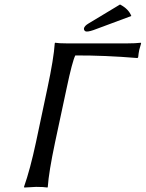

<svg xmlns="http://www.w3.org/2000/svg" viewBox="-20 -840 654 863"><path d="M519.5 -819.8Q558.1 -799.8 570.3 -768.1L414.1 -710Q383.3 -697.8 369.6 -698.2Q363.3 -698.2 359.9 -702.6Q356.4 -707 357.4 -712.9Q359.9 -723.6 377 -733.9ZM279.8 -444.8 227.5 -200.2Q199.2 -66.4 194.8 0L193.4 2.9Q176.8 0 142.1 0L89.4 2.9L87.9 0Q115.7 -79.1 141.6 -200.2L193.4 -444.8Q221.7 -577.6 226.1 -645L227.5 -647.9Q245.1 -645 279.3 -645H552.2Q588.4 -645 612.8 -647.9L614.3 -645Q606.4 -617.2 606 -616.2Q602.5 -599.1 601.1 -583L598.1 -579.1Q452.1 -591.3 318.4 -590.8Q304.7 -563 279.8 -444.8Z"/></svg>

Font: Linux Biolinum O
Style: Italic
Weight: 400
Italic angle: -12°
Designer: Philipp H. Poll
Foundry: Philipp H. Poll
Version: Version 1.1.3